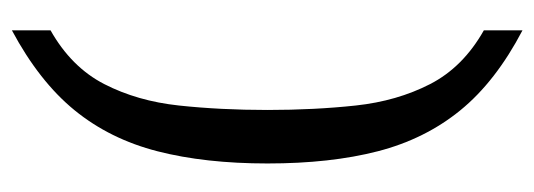

<svg xmlns="http://www.w3.org/2000/svg" viewBox="-308 -429 899 323"><g transform="rotate(90 141.5 -267.5)"><path d="M255 -268Q255 -163 234.5 -83Q214 -3 165.5 56.5Q117 116 31 162V97Q93 62 121.5 6.5Q150 -49 157.5 -119Q165 -189 165 -268Q165 -347 157.5 -416.5Q150 -486 121.5 -541.5Q93 -597 31 -632V-697Q117 -652 165.5 -592.5Q214 -533 234.5 -453.5Q255 -374 255 -268Z"/></g></svg>

Font: Lisu Bosa
Style: Regular
Weight: 400
Designer: David Morse, Annie Olsen, Victor Gaultney, Frank Grießhammer (Latin)
Foundry: SIL International
Version: Version 2.000